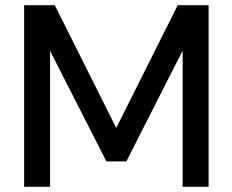

<svg xmlns="http://www.w3.org/2000/svg" viewBox="-20 -720 896 740"><path d="M73 0V-700H191L428 -227L665 -700H784V0H684V-525L467 -98H390L173 -524V0Z"/></svg>

Font: DM Sans 16pt Medium
Style: Regular
Weight: 500
Version: Version 4.004;gftools[0.9.30]